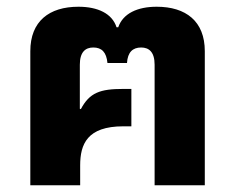

<svg xmlns="http://www.w3.org/2000/svg" viewBox="-20 -550 698 570"><path d="M70 0H218V-59C218 -122 239 -175 346 -175H370V-286H346C277 -286 246 -275 220 -226L217 -227V-358C217 -396 234 -409 257 -409C282 -409 296 -395 299 -363H357C359 -395 374 -409 399 -409C422 -409 439 -396 439 -358V0H588V-398C588 -487 532 -530 445 -530C388 -530 345 -510 331 -469H326C313 -510 270 -530 213 -530C126 -530 70 -487 70 -398Z"/></svg>

Font: Noto Sans Thai UI
Style: Bold
Weight: 700
Designer: Monotype Design Team
Foundry: Monotype Imaging Inc.
Version: Version 2.000